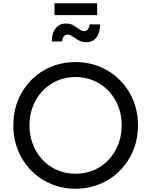

<svg xmlns="http://www.w3.org/2000/svg" viewBox="-20 -1134 918 1166"><path d="M61 -373Q61 -482 111 -570Q161 -658 247.5 -707.5Q334 -757 439 -757Q544 -757 630.5 -707Q717 -657 767.5 -569.5Q818 -482 818 -373Q818 -264 767.5 -176Q717 -88 630.5 -38Q544 12 439 12Q334 12 247.5 -38Q161 -88 111 -176Q61 -264 61 -373ZM439 -79Q519 -79 583 -118Q647 -157 683 -224.5Q719 -292 719 -373Q719 -454 683 -521Q647 -588 583 -627Q519 -666 439 -666Q359 -666 295 -627Q231 -588 195 -521Q159 -454 159 -373Q159 -292 195 -224.5Q231 -157 295 -118Q359 -79 439 -79ZM431 -906Q417 -915 409 -919.5Q401 -924 390 -924Q362 -924 357 -882H294Q295 -934 318.5 -962.5Q342 -991 380 -991Q403 -991 418 -984Q433 -977 450 -964Q464 -954 472.5 -949.5Q481 -945 492 -945Q506 -945 514 -956.5Q522 -968 524 -986H588Q587 -933 565 -905.5Q543 -878 505 -878Q481 -878 465.5 -885Q450 -892 431 -906ZM311 -1114H570V-1042H311Z"/></svg>

Font: Eudoxus Sans Medium
Style: Regular
Weight: 500
Designer: Stijn de Vries
Foundry: tokotype
Version: Version 2.005